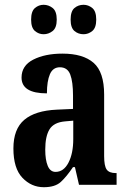

<svg xmlns="http://www.w3.org/2000/svg" viewBox="-20 -772 533 802"><path d="M163 10Q111 10 73.5 -29.5Q36 -69 36 -152Q36 -233 81.5 -271.5Q127 -310 218 -314L285 -317V-373Q285 -430 273.5 -460.5Q262 -491 230 -491Q201 -491 188.5 -462Q176 -433 176 -382Q70 -382 70 -448Q70 -498 119 -523Q168 -548 241 -548Q327 -548 371 -509.5Q415 -471 415 -377V-120Q415 -79 425.5 -64Q436 -49 464 -49H467V0H310L293 -74H285Q258 -34 234 -12Q210 10 163 10ZM212 -54Q246 -54 266 -92.5Q286 -131 286 -191V-268L252 -265Q205 -261 187 -232Q169 -203 169 -147Q169 -104 179.5 -79Q190 -54 212 -54ZM329 -629Q307 -629 291 -642.5Q275 -656 275 -690Q275 -725 291 -738.5Q307 -752 329 -752Q349 -752 365.5 -738.5Q382 -725 382 -690Q382 -656 365.5 -642.5Q349 -629 329 -629ZM162 -629Q142 -629 126 -642.5Q110 -656 110 -690Q110 -725 126 -738.5Q142 -752 162 -752Q183 -752 200 -738.5Q217 -725 217 -690Q217 -656 200 -642.5Q183 -629 162 -629Z"/></svg>

Font: Noto Serif Tamil ExtraCondensed
Style: Bold
Weight: 700
Width: 2
Designer: Indian Type Foundry, Tom Grace, and the Monotype Design Team
Foundry: Monotype Imaging Inc.
Version: Version 2.004; ttfautohint (v1.8.4.7-5d5b)